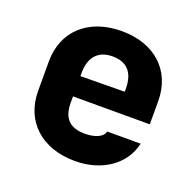

<svg xmlns="http://www.w3.org/2000/svg" viewBox="-105 -671 810 792"><g transform="rotate(20 300.0 -275.0)"><path d="M301 10C420 10 511 -54 532 -150H385C379 -123 343 -110 301 -110C236 -110 203 -141 203 -210V-238H540V-340C540 -472 447 -560 301 -560C154 -560 60 -472 60 -340V-210C60 -78 154 10 301 10ZM203 -340C203 -408 235 -449 301 -449C366 -449 397 -410 397 -342V-329L203 -327Z"/></g></svg>

Font: JetBrains Mono ExtraBold
Style: Regular
Weight: 800
Monospace: yes
Designer: Philipp Nurullin, Konstantin Bulenkov
Foundry: JetBrains
Version: Version 2.305